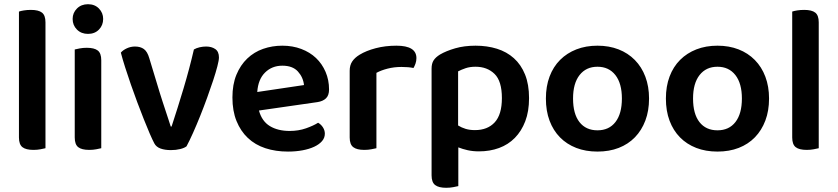

<svg xmlns="http://www.w3.org/2000/svg" viewBox="-20 -705 3979 912"><path d="M196 -1Q188 1 172.5 4Q157 7 139 7Q103 7 86.5 -6Q70 -19 70 -52V-650Q78 -653 93.5 -655.5Q109 -658 127 -658Q163 -658 179.5 -645Q196 -632 196 -599V-1Z M335 -470Q343 -472 358.5 -475Q374 -478 392 -478Q428 -478 444.5 -465Q461 -452 461 -419V-1Q453 1 437.5 4Q422 7 404 7Q368 7 351.5 -6Q335 -19 335 -52ZM325 -615Q325 -644 345.5 -664.5Q366 -685 398 -685Q430 -685 450 -664.5Q470 -644 470 -615Q470 -585 450 -564.5Q430 -544 398 -544Q366 -544 345.5 -564.5Q325 -585 325 -615Z M959 -484Q985 -484 1002.5 -472Q1020 -460 1020 -432Q1020 -419 1012.5 -390Q1005 -361 992.5 -323Q980 -285 964 -241Q948 -197 931 -154.5Q914 -112 897 -74Q880 -36 866 -10Q856 -2 836 3Q816 8 792 8Q763 8 742.5 0.5Q722 -7 713 -24Q704 -41 691 -71Q678 -101 663 -139Q648 -177 632 -219.5Q616 -262 601.5 -304Q587 -346 574.5 -385Q562 -424 554 -455Q564 -467 582.5 -475.5Q601 -484 621 -484Q647 -484 663.5 -472Q680 -460 689 -429L739 -264Q745 -244 752.5 -221.5Q760 -199 767 -177.5Q774 -156 780.5 -136.5Q787 -117 791 -104H795Q824 -192 852 -285.5Q880 -379 901 -470Q913 -477 928.5 -480.5Q944 -484 959 -484Z M1210 -180Q1224 -129 1262 -106Q1300 -83 1356 -83Q1398 -83 1433.5 -95.5Q1469 -108 1491 -122Q1505 -114 1514 -100Q1523 -86 1523 -70Q1523 -50 1509.5 -34.5Q1496 -19 1472.5 -8Q1449 3 1417 9Q1385 15 1348 15Q1289 15 1240.5 -1Q1192 -17 1157.5 -49.5Q1123 -82 1103.5 -130Q1084 -178 1084 -242Q1084 -304 1103 -350Q1122 -396 1154.5 -427Q1187 -458 1230 -473Q1273 -488 1321 -488Q1370 -488 1411 -472.5Q1452 -457 1481 -429.5Q1510 -402 1526.5 -363.5Q1543 -325 1543 -280Q1543 -252 1528.5 -238Q1514 -224 1488 -220ZM1321 -393Q1272 -393 1239 -360.5Q1206 -328 1202 -268L1424 -301Q1420 -338 1395 -365.5Q1370 -393 1321 -393Z M1768 -1Q1759 1 1744 4Q1729 7 1710 7Q1675 7 1658 -6Q1641 -19 1641 -52V-369Q1641 -395 1653 -413Q1665 -431 1688 -445Q1719 -464 1764.5 -476Q1810 -488 1863 -488Q1958 -488 1958 -429Q1958 -415 1953.5 -402.5Q1949 -390 1944 -382Q1921 -387 1887 -387Q1852 -387 1821 -379Q1790 -371 1768 -359Z M2255 14Q2226 14 2201.5 8.5Q2177 3 2157 -5V179Q2148 181 2133 184Q2118 187 2099 187Q2064 187 2047 174Q2030 161 2030 128V-379Q2030 -403 2039.5 -418Q2049 -433 2070 -446Q2099 -463 2142 -475.5Q2185 -488 2239 -488Q2294 -488 2340.5 -473.5Q2387 -459 2421 -428.5Q2455 -398 2474 -351Q2493 -304 2493 -239Q2493 -176 2475 -129Q2457 -82 2425.5 -50Q2394 -18 2350.5 -2Q2307 14 2255 14ZM2236 -87Q2296 -87 2330 -124Q2364 -161 2364 -239Q2364 -320 2329 -354Q2294 -388 2239 -388Q2212 -388 2191.5 -381Q2171 -374 2156 -366V-109Q2172 -99 2191.5 -93Q2211 -87 2236 -87Z M3063 -237Q3063 -179 3045.5 -132.5Q3028 -86 2996 -53Q2964 -20 2919 -2.5Q2874 15 2818 15Q2762 15 2717 -2.5Q2672 -20 2640 -52.5Q2608 -85 2590.5 -131.5Q2573 -178 2573 -237Q2573 -295 2590.5 -341.5Q2608 -388 2640.5 -420.5Q2673 -453 2718 -470.5Q2763 -488 2818 -488Q2873 -488 2918 -470.5Q2963 -453 2995.5 -420Q3028 -387 3045.5 -340.5Q3063 -294 3063 -237ZM2818 -388Q2764 -388 2733 -348.5Q2702 -309 2702 -237Q2702 -164 2732.5 -125Q2763 -86 2818 -86Q2873 -86 2903.5 -125.5Q2934 -165 2934 -237Q2934 -309 2903 -348.5Q2872 -388 2818 -388Z M3633 -237Q3633 -179 3615.5 -132.5Q3598 -86 3566 -53Q3534 -20 3489 -2.5Q3444 15 3388 15Q3332 15 3287 -2.5Q3242 -20 3210 -52.5Q3178 -85 3160.5 -131.5Q3143 -178 3143 -237Q3143 -295 3160.5 -341.5Q3178 -388 3210.5 -420.5Q3243 -453 3288 -470.5Q3333 -488 3388 -488Q3443 -488 3488 -470.5Q3533 -453 3565.5 -420Q3598 -387 3615.5 -340.5Q3633 -294 3633 -237ZM3388 -388Q3334 -388 3303 -348.5Q3272 -309 3272 -237Q3272 -164 3302.5 -125Q3333 -86 3388 -86Q3443 -86 3473.5 -125.5Q3504 -165 3504 -237Q3504 -309 3473 -348.5Q3442 -388 3388 -388Z M3869 -1Q3861 1 3845.5 4Q3830 7 3812 7Q3776 7 3759.5 -6Q3743 -19 3743 -52V-650Q3751 -653 3766.5 -655.5Q3782 -658 3800 -658Q3836 -658 3852.5 -645Q3869 -632 3869 -599V-1Z"/></svg>

Font: Baloo Thambi 2 SemiBold
Style: Regular
Weight: 600
Designer: Aadarsh Rajan and Ek Type
Foundry: Ek Type
Version: Version 1.640;hotconv 1.0.111;makeotfexe 2.5.65597; ttfautoh